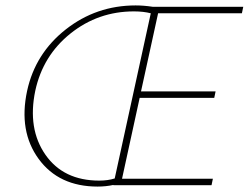

<svg xmlns="http://www.w3.org/2000/svg" viewBox="-20 -683 917 708"><path d="M872 -634H563L500 -346H775L770 -322H495L430 -24H765L760 0H398V-1Q370 5 340 5Q197 5 122.5 -97Q48 -199 80 -348Q110 -486 222.5 -574.5Q335 -663 480 -663Q510 -663 543 -658H877ZM403 -25 536 -634Q509 -641 474 -641Q342 -641 240 -559.5Q138 -478 110 -348Q81 -208 147.5 -112.5Q214 -17 346 -17Q378 -17 403 -25Z"/></svg>

Font: EauTestText Extralight
Style: Italic
Weight: 250
Italic angle: -12°
Designer: Christian Thalmann (Catharsis Fonts)
Version: Version 0.001;PS 000.001;hotconv 1.0.88;makeotf.lib2.5.64775